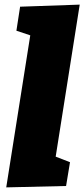

<svg xmlns="http://www.w3.org/2000/svg" viewBox="-20 -805 365 831"><path d="M7 6 111 -652 51 -672 67 -776 325 -785 221 -127 283 -103 266 0Z"/></svg>

Font: Bitter Black
Style: Italic
Weight: 900
Italic angle: -9°
Designer: Sol Matas, and Bitter project Authors
Foundry: Sol Matas
Version: Version 2.001